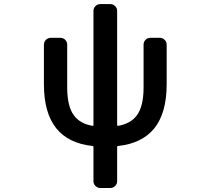

<svg xmlns="http://www.w3.org/2000/svg" viewBox="-20 -734 1040 950"><path d="M476.6 196.3Q462.9 196.3 452.6 186.5Q442.4 176.8 442.4 162.1V-6.8Q442.4 -11.7 437.5 -11.7Q319.3 -24.4 258.8 -98.6Q197.3 -174.8 197.3 -317.4V-512.7Q197.3 -527.3 207.5 -537.1Q217.8 -546.9 231.4 -546.9H278.3Q293 -546.9 302.7 -537.1Q312.5 -527.3 312.5 -512.7V-300.8Q312.5 -208 345.7 -163.1Q376 -122.1 437.5 -111.3Q442.4 -111.3 442.4 -115.2V-679.7Q442.4 -694.3 452.6 -704.1Q462.9 -713.9 476.6 -713.9H525.4Q539.1 -713.9 549.3 -704.1Q559.6 -694.3 559.6 -679.7V-115.2Q559.6 -111.3 564.5 -111.3Q626 -122.1 656.2 -162.1Q690.4 -207 690.4 -300.8V-512.7Q690.4 -527.3 700.2 -537.1Q710 -546.9 724.6 -546.9H770.5Q784.2 -546.9 794.4 -537.1Q804.7 -527.3 804.7 -512.7V-317.4Q804.7 -174.8 743.2 -98.6Q682.6 -24.4 564.5 -11.7Q559.6 -11.7 559.6 -6.8V162.1Q559.6 176.8 549.3 186.5Q539.1 196.3 525.4 196.3Z"/></svg>

Font: Rounded-L Mgen+ 1m medium
Style: Regular
Weight: 500
Designer: [Source Han Sans]
Ryoko NISHIZUKA  (kana & ideographs); Paul D. Hunt (Latin, Greek & Cyrillic); Wenlong ZHANG  (bopomofo
Version: Version 1.059.20150602